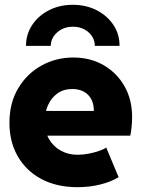

<svg xmlns="http://www.w3.org/2000/svg" viewBox="-20 -776 593 804"><path d="M304.7 7.8Q216.8 7.8 152.8 -26.6Q88.9 -61 54.2 -121.8Q19.5 -182.6 19.5 -261.7Q19.5 -345.2 56.4 -406.7Q93.3 -468.3 154.1 -501.7Q214.8 -535.2 287.1 -535.2Q358.4 -535.2 414.1 -502.9Q469.7 -470.7 501.5 -414.6Q533.2 -358.4 533.2 -286.1Q533.2 -263.7 530.8 -241.5Q528.3 -219.2 525.4 -208H155.3V-311.5H373Q373 -341.8 361.3 -362.3Q349.6 -382.8 329.3 -393.1Q309.1 -403.3 283.2 -403.3Q245.6 -403.3 219.7 -384.3Q193.8 -365.2 180.4 -334.2Q167 -303.2 167 -267.6Q167 -225.1 185.3 -193.6Q203.6 -162.1 234.9 -145Q266.1 -127.9 304.7 -127.9Q327.1 -127.9 351.6 -132.6Q376 -137.2 396 -144.3Q416 -151.4 424.8 -158.2L476.6 -34.2Q448.7 -16.1 403.1 -4.2Q357.4 7.8 304.7 7.8ZM285.2 -755.9Q340.3 -755.9 384.8 -733.2Q429.2 -710.4 455.1 -671.4Q481 -632.3 480.5 -584H377Q377 -617.7 350.6 -640.9Q324.2 -664.1 285.2 -664.1Q246.6 -664.1 220 -640.9Q193.4 -617.7 192.4 -584H88.9Q88.9 -632.3 114.7 -671.4Q140.6 -710.4 185.1 -733.2Q229.5 -755.9 285.2 -755.9Z"/></svg>

Font: Reddit Sans Black
Style: Regular
Weight: 900
Version: Version 1.014